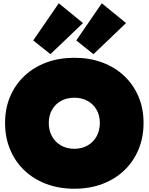

<svg xmlns="http://www.w3.org/2000/svg" viewBox="-20 -1139 908 1173"><path d="M434 14Q340.5 14 262.8 -15.2Q185 -44.5 128.8 -98.2Q72.5 -152 41.8 -225.5Q11 -299 11 -388Q11 -476 41.8 -548.8Q72.5 -621.5 128.8 -674.8Q185 -728 262.8 -757Q340.5 -786 434.5 -786Q528 -786 605.5 -757Q683 -728 739.2 -674.8Q795.5 -621.5 826.2 -548.8Q857 -476 857 -388Q857 -299 826.2 -225.5Q795.5 -152 739.2 -98.2Q683 -44.5 605.5 -15.2Q528 14 434 14ZM434 -230Q480 -230 515.2 -250.2Q550.5 -270.5 570.2 -306Q590 -341.5 590 -388Q590 -433.5 570.2 -468.2Q550.5 -503 515.2 -522.5Q480 -542 434 -542Q388 -542 352.8 -522.5Q317.5 -503 297.8 -468.2Q278 -433.5 278 -388Q278 -341.5 297.8 -306Q317.5 -270.5 352.8 -250.2Q388 -230 434 -230ZM339 -1119 487 -998 288 -808 183 -892ZM602 -1119 750 -998 551 -808 446 -892Z"/></svg>

Font: Hepta Slab Black
Style: Regular
Weight: 900
Designer: Michael LaGattuta
Foundry: Michael LaGattuta
Version: Version 1.102